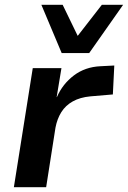

<svg xmlns="http://www.w3.org/2000/svg" viewBox="-20 -783 535 803"><path d="M38 0 117 -498H237L217 -377H218Q242 -432 289 -467.5Q336 -503 400 -506L458 -509L452 -388L358 -380Q315 -376 284.5 -359Q254 -342 236.5 -314Q219 -286 212 -249L173 0ZM238 -561 153 -763H242L305 -633L406 -763H495L353 -561Z"/></svg>

Font: Nunito Sans 8pt
Style: Bold Italic
Weight: 700
Italic angle: -9°
Version: Version 3.101;gftools[0.9.27]